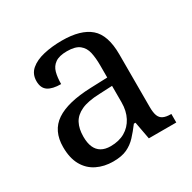

<svg xmlns="http://www.w3.org/2000/svg" viewBox="-129 -677 820 818"><g transform="rotate(-30 281.5 -268.0)"><path d="M205 10Q161 10 125.5 -7.5Q90 -25 70 -60.5Q50 -96 50 -150Q50 -230 106.5 -268Q163 -306 278 -310L361 -313V-373Q361 -409 355 -436.5Q349 -464 329 -480Q309 -496 268 -496Q230 -496 210 -482Q190 -468 183.5 -443.5Q177 -419 177 -387Q135 -387 113.5 -401.5Q92 -416 92 -450Q92 -485 116.5 -506Q141 -527 182 -536.5Q223 -546 272 -546Q364 -546 409.5 -507Q455 -468 455 -373V-114Q455 -86 461 -70.5Q467 -55 481 -48.5Q495 -42 517 -42H520V0H385L369 -86H361Q340 -58 320 -36.5Q300 -15 273.5 -2.5Q247 10 205 10ZM228 -52Q269 -52 298.5 -69Q328 -86 344.5 -117.5Q361 -149 361 -191V-272L297 -269Q240 -267 207.5 -252Q175 -237 161 -210.5Q147 -184 147 -145Q147 -114 156 -93.5Q165 -73 183 -62.5Q201 -52 228 -52Z"/></g></svg>

Font: Noto Serif Kannada
Style: Regular
Weight: 400
Designer: Universal Thirst, Indian Type Foundry and the Monotype Design Team
Foundry: Monotype Imaging Inc.
Version: Version 2.003